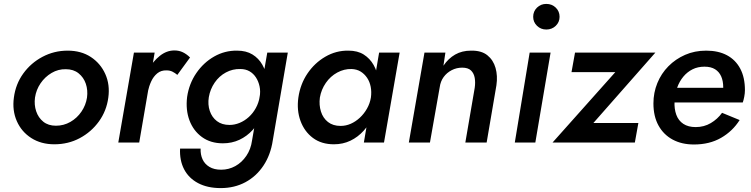

<svg xmlns="http://www.w3.org/2000/svg" viewBox="-20 -729 3839 982"><path d="M51 -230Q42 -164 66 -109.5Q90 -55 140 -23Q190 9 258 9Q329 9 388 -22.5Q447 -54 486 -108Q525 -162 534 -230Q543 -296 518.5 -350.5Q494 -405 444.5 -437.5Q395 -470 326 -470Q257 -470 197.5 -438.5Q138 -407 99 -353Q60 -299 51 -230ZM159 -230Q165 -270 187.5 -303Q210 -336 244 -356Q278 -376 317 -375Q356 -375 382 -354Q408 -333 419 -300.5Q430 -268 425 -230Q419 -191 396.5 -158Q374 -125 340 -105.5Q306 -86 266 -86Q227 -86 201.5 -106.5Q176 -127 165 -160Q154 -193 159 -230Z M771 -460H665L585 0H692ZM887 -346 952 -435Q935 -452 915.5 -461.5Q896 -471 872 -471Q832 -471 797 -443Q762 -415 738 -371.5Q714 -328 705 -281L736 -260Q742 -288 753.5 -313Q765 -338 784.5 -354Q804 -370 832 -369Q849 -369 862 -362.5Q875 -356 887 -346Z M901 31Q898 91 921.5 136.5Q945 182 993 207.5Q1041 233 1109 233Q1179 233 1235 203Q1291 173 1327.5 118Q1364 63 1375 -10L1452 -460H1347L1269 -10Q1263 34 1240 68Q1217 102 1183.5 120.5Q1150 139 1111 139Q1075 139 1051 124.5Q1027 110 1016 86Q1005 62 1006 31ZM937 -233Q929 -167 949 -113.5Q969 -60 1013 -28Q1057 4 1120 4Q1166 4 1204.5 -14Q1243 -32 1272.5 -64.5Q1302 -97 1321 -140.5Q1340 -184 1347 -233Q1353 -280 1347 -322Q1341 -364 1322 -397.5Q1303 -431 1271 -450.5Q1239 -470 1193 -470Q1130 -471 1075.5 -440Q1021 -409 984 -355Q947 -301 937 -233ZM1048 -232Q1055 -273 1078 -306.5Q1101 -340 1135.5 -358.5Q1170 -377 1209 -376Q1236 -376 1256 -364.5Q1276 -353 1289 -333Q1302 -313 1307.5 -287.5Q1313 -262 1308 -233Q1303 -203 1288.5 -176.5Q1274 -150 1252.5 -130.5Q1231 -111 1205.5 -100.5Q1180 -90 1154 -90Q1115 -90 1089.5 -109.5Q1064 -129 1053 -161.5Q1042 -194 1048 -232Z M1919 -460 1841 0H1944L2024 -460ZM1506 -230Q1497 -165 1517 -110.5Q1537 -56 1580.5 -23.5Q1624 9 1688 9Q1734 9 1772.5 -9.5Q1811 -28 1840.5 -61Q1870 -94 1889.5 -137.5Q1909 -181 1915 -230Q1921 -277 1915.5 -320Q1910 -363 1891 -396.5Q1872 -430 1840.5 -450Q1809 -470 1762 -470Q1699 -471 1644 -439Q1589 -407 1552.5 -353Q1516 -299 1506 -230ZM1616 -230Q1623 -271 1646.5 -305Q1670 -339 1705 -358Q1740 -377 1778 -376Q1805 -375 1824.5 -363Q1844 -351 1857.5 -331Q1871 -311 1876 -285Q1881 -259 1877 -230Q1872 -200 1857 -173.5Q1842 -147 1820.5 -127Q1799 -107 1774 -96Q1749 -85 1722 -85Q1683 -85 1657.5 -105Q1632 -125 1621.5 -158.5Q1611 -192 1616 -230Z M2408 -280 2360 0H2469L2519 -293Q2526 -341 2514.5 -381.5Q2503 -422 2472.5 -446.5Q2442 -471 2389 -470Q2343 -470 2308 -450Q2273 -430 2248 -393L2258 -460H2151L2071 0H2179L2229 -283Q2233 -313 2249 -335Q2265 -357 2290 -370Q2315 -383 2344 -383Q2374 -383 2389 -368.5Q2404 -354 2408 -330.5Q2412 -307 2408 -280Z M2707 -643Q2707 -616 2726.5 -597Q2746 -578 2774 -578Q2803 -578 2822.5 -597Q2842 -616 2842 -643Q2842 -671 2822.5 -690Q2803 -709 2774 -709Q2746 -709 2726.5 -690Q2707 -671 2707 -643ZM2689 -460 2613 0H2718L2796 -460Z M3127 -360 2806 0H3227L3245 -100H3015L3332 -460H2921L2903 -360Z M3529 10Q3609 10 3668 -24Q3727 -58 3763 -115L3673 -152Q3650 -120 3615.5 -99.5Q3581 -79 3538 -79Q3500 -79 3475 -95.5Q3450 -112 3439 -142Q3428 -172 3430 -211Q3432 -249 3443.5 -281Q3455 -313 3475 -337Q3495 -361 3522 -374.5Q3549 -388 3583 -388Q3616 -388 3637 -375Q3658 -362 3668.5 -338.5Q3679 -315 3679 -282Q3679 -270 3675 -257.5Q3671 -245 3666 -234L3699 -280H3382V-205H3779Q3783 -216 3786.5 -234Q3790 -252 3790 -268Q3790 -333 3766 -378Q3742 -423 3698 -446.5Q3654 -470 3592 -470Q3533 -470 3484 -448.5Q3435 -427 3398.5 -390Q3362 -353 3342 -304Q3322 -255 3322 -200Q3322 -134 3348 -87Q3374 -40 3420.5 -15Q3467 10 3529 10Z"/></svg>

Font: Jost Medium
Style: Italic
Weight: 500
Italic angle: -5°
Version: Version 3.710